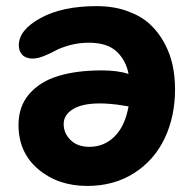

<svg xmlns="http://www.w3.org/2000/svg" viewBox="-20 -530 636 633"><path d="M268.1 83Q170.9 83 106 27.8Q41 -27.3 41 -118.2Q41 -179.7 76.9 -220.7Q112.8 -261.7 173.1 -279.8Q233.4 -297.9 315.9 -297.9Q369.1 -297.9 403.8 -286.1Q395.5 -331.1 364.5 -360.1Q333.5 -389.2 272.9 -389.2Q240.2 -389.2 210.4 -381.1Q180.7 -373 162.6 -363Q144.5 -353 124 -345Q103.5 -336.9 87.9 -336.9Q65.4 -336.9 53.7 -349.1Q42 -361.3 42 -380.9Q42 -431.2 113.8 -470.5Q185.5 -509.8 298.8 -509.8Q355 -509.8 400.1 -493.4Q445.3 -477.1 474.1 -450.4Q502.9 -423.8 522.2 -387.7Q541.5 -351.6 549.3 -314Q557.1 -276.4 557.1 -235.8Q557.1 -146 522.9 -74Q488.8 -2 422.4 40.5Q356 83 268.1 83ZM274.9 -45.9Q322.8 -45.9 357.4 -79.8Q392.1 -113.8 403.8 -179.2Q399.4 -179.7 386.7 -181.9Q374 -184.1 365 -185.3Q356 -186.5 340.3 -187.7Q324.7 -189 309.1 -189Q251.5 -189 220.7 -170.2Q189.9 -151.4 189.9 -121.1Q189.9 -90.8 212.6 -68.4Q235.4 -45.9 274.9 -45.9Z"/></svg>

Font: Shantell Sans Irregular Bouncy
Style: Bold
Weight: 700
Designer: Stephen Nixon, Anya Danilova, Shantell Martin
Foundry: Arrow Type
Version: Version 1.006;[9816181b4]